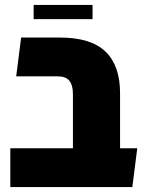

<svg xmlns="http://www.w3.org/2000/svg" viewBox="-20 -762 601 782"><path d="M22 0V-158H277V-379Q277 -415 262.5 -433Q248 -451 216 -451H46L66 -609H225Q350 -609 409.5 -552Q469 -495 469 -382V-158H539L519 0ZM117 -684V-742H357V-684Z"/></svg>

Font: Noto Sans Hebrew SemiCondensed Black
Style: Regular
Weight: 900
Width: 4
Designer: Ben Nathan
Foundry: Google LLC
Version: Version 3.001; ttfautohint (v1.8.4.7-5d5b)